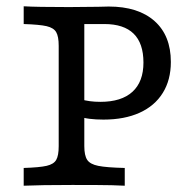

<svg xmlns="http://www.w3.org/2000/svg" viewBox="-20 -591 606 611"><path d="M166.8 -125.8V-445.2Q166.8 -475 158.8 -488.7Q150.9 -502.4 128.4 -507.7Q105.9 -512.9 55.4 -514.5V-571Q96 -568.5 200.1 -568.5Q246.8 -569.4 292.6 -569.4Q309.3 -570.2 325.8 -570.2Q419.8 -570.2 471.8 -524Q523.7 -477.8 523.7 -393.8Q523.7 -336.5 498 -295.3Q472.4 -254 424.2 -232.2Q376.1 -210.4 309.2 -210.4Q284.9 -210.4 265 -212.9Q245.2 -215.4 230 -221V-277.4Q233.2 -276.6 236.4 -275.1Q250.9 -271 266 -269Q281.1 -266.9 299.6 -266.9Q366.5 -266.9 401.5 -298.9Q436.5 -330.9 436.5 -391.9Q436.5 -453.3 405.2 -483.9Q374 -514.5 312 -514.5H248.3V-126.2Q248.3 -96.1 257.5 -82.3Q266.7 -68.4 292.7 -63.2Q318.7 -57.9 377 -56.5V0L335.4 -1.6Q301.8 -2.4 209.9 -2.4Q108.8 -2.4 55.4 0V-56.5Q106 -58.1 128.5 -63.3Q151 -68.5 158.9 -82.2Q166.8 -95.9 166.8 -125.8Z"/></svg>

Font: Playfair Micro SmCond SmLight
Style: Regular
Weight: 360
Width: 4
Designer: Claus Eggers Sørensen
Foundry: Claus Eggers Sørensen
Version: Version 2.100;Glyphs 3.2 (3219)